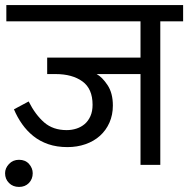

<svg xmlns="http://www.w3.org/2000/svg" viewBox="-35 -650 742 757"><path d="M-15 33Q-15 13 0.5 -3.5Q16 -20 40 -20Q65 -20 79.5 -3.5Q94 13 94 33Q94 56 79 71.5Q64 87 40 87Q16 87 0.5 71.5Q-15 56 -15 33ZM346 -358Q368 -346 389 -314.5Q410 -283 410 -234Q410 -197 396.5 -166.5Q383 -136 359 -114.5Q335 -93 302 -81.5Q269 -70 231 -70Q189 -70 155.5 -81.5Q122 -93 96.5 -113.5Q71 -134 52 -161Q33 -188 20 -219L78 -250Q104 -198 139 -167.5Q174 -137 228 -137Q248 -137 266.5 -143Q285 -149 299 -161Q313 -173 321.5 -192Q330 -211 330 -237Q330 -300 290 -329Q250 -358 184 -358H151V-423H519V-566H-10V-630H687V-566H597V0H519V-358Z"/></svg>

Font: Mukta
Style: Regular
Weight: 400
Designer: Girish Dalvi and Yashodeep Gholap
Foundry: Ek Type
Version: Version 2.538;PS 1.001;hotconv 16.6.51;makeotf.lib2.5.65220;